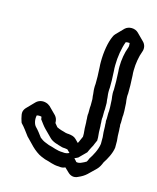

<svg xmlns="http://www.w3.org/2000/svg" viewBox="-113 -793 747 911"><g transform="rotate(15 260.5 -337.5)"><path d="M288 -65C278 -60 268 -58 256 -60C227 -60 208 -71 184 -76L164 -84C156 -87 145 -94 138 -100C127 -115 115 -131 102 -144C93 -154 87 -176 92 -197C99 -199 108 -199 115 -197C116 -194 117 -189 117 -185C130 -168 137 -157 149 -145L184 -110C199 -95 221 -90 245 -83C246 -82 248 -82 250 -82C254 -81 258 -81 261 -81C265 -80 273 -79 274 -79ZM317 -47C323 -50 329 -52 334 -55L369 -90C374 -100 377 -109 383 -119C386 -124 390 -131 392 -138L400 -156V-171C398 -188 397 -205 397 -225C396 -232 396 -238 396 -243C395 -250 395 -257 395 -263C396 -267 396 -271 396 -276V-290C396 -295 396 -302 397 -309V-340C396 -346 396 -351 395 -355C395 -367 392 -379 392 -392C392 -399 392 -407 393 -414V-450C393 -464 391 -480 391 -495C390 -504 390 -513 390 -523C390 -564 398 -611 410 -642C416 -643 423 -644 429 -643C430 -635 431 -626 427 -617C418 -594 411 -556 411 -523C411 -514 411 -506 412 -499C412 -484 414 -465 414 -450V-409C413 -404 413 -398 413 -392C413 -381 415 -372 416 -363C416 -352 418 -336 418 -325V-305C417 -299 417 -294 417 -290V-274C417 -269 417 -264 416 -259C416 -256 416 -253 417 -249C417 -244 417 -237 418 -229C418 -210 419 -194 421 -178V-145C417 -116 400 -85 386 -64C384 -58 380 -50 378 -47C371 -43 365 -39 357 -36C347 -31 338 -30 330 -32C330 -33 329 -33 329 -34ZM287 6 308 26C320 38 338 44 357 34C373 27 385 20 397 9L398 8L434 -27C444 -37 450 -49 456 -64C470 -85 487 -116 491 -145V-178C489 -194 488 -210 488 -229C487 -237 487 -244 487 -249C486 -253 486 -256 486 -259C487 -264 487 -269 487 -274V-290C487 -294 487 -299 488 -305V-325C488 -336 486 -352 486 -363C485 -372 483 -381 483 -392C483 -398 483 -404 484 -409V-450C484 -465 482 -484 482 -499C481 -506 481 -514 481 -523C481 -556 488 -594 497 -617C505 -637 499 -655 488 -666L453 -701C436 -718 405 -718 388 -702L387 -701L352 -665C348 -661 345 -656 343 -651C328 -620 320 -568 320 -523C320 -513 320 -504 321 -495C321 -480 323 -464 323 -450V-414C322 -407 322 -399 322 -392C322 -379 325 -367 325 -355C326 -351 326 -346 327 -340V-309C326 -302 326 -295 326 -290V-276C326 -271 326 -267 325 -263C325 -257 325 -250 326 -243C326 -238 326 -232 327 -225C327 -205 328 -188 330 -171V-156L322 -138C320 -132 317 -127 314 -121L298 -137C288 -147 276 -149 261 -151C258 -151 254 -151 250 -152C248 -152 246 -152 245 -153C230 -157 215 -161 201 -168C199 -171 192 -179 187 -185C187 -200 183 -211 175 -220L174 -221L139 -256C133 -261 126 -265 118 -267C100 -272 82 -267 70 -255L69 -254L34 -218C28 -212 24 -205 22 -197C18 -181 32 -144 32 -144C48 -128 63 -106 76 -89L80 -85L115 -49C128 -36 149 -20 164 -14L184 -6C208 -1 227 10 256 10C268 12 277 11 287 6Z"/></g></svg>

Font: Dictator
Style: Chalk
Weight: 500
Version: Version MIL.1277